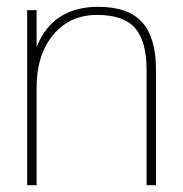

<svg xmlns="http://www.w3.org/2000/svg" viewBox="-20 -546 540 566"><path d="M439.9 0H412.1V-340.8Q412.1 -423.3 378.7 -462.6Q345.2 -502 266.1 -502Q185.5 -502 136.7 -443.1Q87.9 -384.3 87.9 -288.1V0H60.1V-516.1H87.9V-407.2Q134.8 -525.9 270 -525.9Q357.9 -525.9 398.9 -480.5Q439.9 -435.1 439.9 -340.8Z"/></svg>

Font: Creato Display Thin
Style: Regular
Weight: 265
Version: Version 1.000